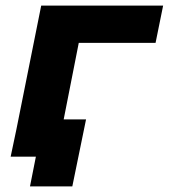

<svg xmlns="http://www.w3.org/2000/svg" viewBox="-20 -559 602 685"><path d="M127 -539H562L535 -406H261L181 0H19ZM87 106 108 0H18L46 -133H287L238 106Z"/></svg>

Font: Argentum Sans SemiBold
Style: Italic
Weight: 600
Italic angle: -11°
Designer: Julieta Ulanovsky (font), Cristiano Sobral (main changes and remaster)
Foundry: Julieta Ulanovsky (font), Cristiano Sobral (main changes and remaster)
Version: Version 2.007;June 15, 2022;FontCreator 14.0.0.2814 64-bit; 